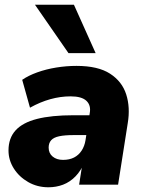

<svg xmlns="http://www.w3.org/2000/svg" viewBox="-20 -782 608 813"><path d="M185 11Q138 11 99.5 -11Q61 -33 38.5 -68.5Q16 -104 16 -145Q16 -197 46 -230Q76 -263 137 -278.5Q198 -294 291 -294H370L356 -210H291Q254 -210 230.5 -205Q207 -200 196.5 -188Q186 -176 186 -157Q186 -133 203 -119Q220 -105 247 -105Q274 -105 293.5 -115Q313 -125 325.5 -144Q338 -163 342 -188L360 -303Q366 -336 346 -355Q326 -374 279 -374Q236 -374 193 -362Q150 -350 107 -326L74 -444Q100 -462 137.5 -475.5Q175 -489 218 -496Q261 -503 304 -503Q395 -503 446 -470Q497 -437 514.5 -382Q532 -327 521 -261L480 0H315L330 -96H338Q323 -59 299.5 -35Q276 -11 247 0Q218 11 185 11ZM270 -557 128 -762H293L385 -557Z"/></svg>

Font: Nunito Sans 12pt Black
Style: Italic
Weight: 900
Italic angle: -9°
Designer: Vernon Adams
Foundry: Vernon Adams
Version: Version 3.101;gftools[0.9.27]